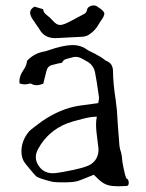

<svg xmlns="http://www.w3.org/2000/svg" viewBox="-20 -667 527 691"><path d="M169.9 -43.5Q179.7 -43.5 195.8 -46.4L207.5 -48.3Q287.6 -62.5 307.6 -76.2Q334.5 -94.7 334.5 -128.4Q334.5 -135.3 331.5 -155.8Q325.7 -197.8 325.7 -218.3Q325.7 -235.4 328.6 -247.1Q307.6 -247.1 277.3 -239.3Q238.3 -229.5 220.7 -222.7Q152.3 -195.3 117.2 -130.9Q108.9 -115.7 108.9 -101.6Q108.9 -82 123.5 -64.5Q141.1 -43.5 169.9 -43.5ZM407.2 3.4Q385.7 3.4 373 0.5Q352.5 -4.4 335.9 -20.5L317.4 -38.1Q278.8 -22 262.9 -16.4Q247.1 -10.7 209 -10.7Q183.6 -10.7 171.9 -12.2L168.5 -12.7Q120.1 -24.9 110.4 -32.2Q106 -35.6 72.8 -76.2Q57.1 -95.2 57.1 -121.1Q57.1 -162.1 85.4 -194.8Q90.3 -200.2 109.4 -214.4Q126.5 -226.6 132.3 -231.4Q198.2 -276.4 265.1 -286.6L333.5 -295.9Q336.4 -310.5 336.4 -315.9Q327.6 -379.9 322 -406.7Q316.4 -433.6 292.5 -446.3Q283.7 -451.7 274.9 -456.1Q263.2 -462.4 252 -462.4Q245.1 -462.4 238.3 -460Q228.5 -457.5 218.3 -454.6Q208 -451.7 204.1 -442.4Q203.6 -440.9 196.8 -439.9Q189.9 -439 182.4 -436.8Q174.8 -434.6 167.5 -433.1Q151.4 -429.2 147 -411.1L135.7 -365.7Q122.1 -360.4 111.3 -360.4Q101.1 -360.4 93.3 -365.2Q92.3 -366.2 89.8 -366.2Q88.4 -366.2 86.4 -366Q84.5 -365.7 82.3 -365.2Q80.1 -364.7 76.9 -364Q73.7 -363.3 69.8 -363.3Q61 -363.3 50.3 -366.7L49.8 -374.5Q49.8 -394.5 65.4 -416.5Q75.7 -430.7 77.1 -447.8Q102.5 -475.6 140.6 -481.9Q146 -482.9 153.8 -485.8Q207.5 -504.4 240.7 -504.9Q270 -504.9 290.5 -490.2Q295.9 -486.3 305.7 -481.4Q313.5 -478 320.8 -474.1Q349.1 -458.5 353.8 -454.1Q358.4 -449.7 361.8 -448.2Q386.7 -439.5 386.7 -410.2Q386.7 -369.6 396.5 -306.2Q401.9 -264.6 401.9 -252.4Q401.9 -248 404.3 -214.4L408.7 -158.2Q409.7 -134.3 414.6 -122.1Q416.5 -116.7 418.5 -104L420.9 -81.5Q431.6 -23.9 436.8 -23.4Q441.9 -22.9 443.4 -9.8Q443.4 2 435.5 2.4Q419.9 3.4 407.2 3.4ZM181.6 -529.8H178.2Q139.6 -529.8 122.1 -561.5L96.2 -599.6Q88.4 -611.8 88.4 -621.6Q88.4 -634.8 104.5 -643.1L135.3 -633.8Q135.7 -622.1 147.7 -613.3Q159.7 -604.5 169.9 -592.8Q183.1 -577.1 196.3 -577.1Q208.5 -577.1 233.9 -590.8L279.8 -615.2Q292 -620.1 293.5 -632.8Q295.4 -641.6 306.6 -645.5Q312 -647.5 316.9 -647.5Q322.8 -647.5 327.6 -645L334 -640.6Q355.5 -627.4 355.5 -617.7Q355.5 -608.9 342.3 -590.8L334.5 -578.6Q322.8 -557.6 303.2 -544.4Q291.5 -535.2 275.4 -534.7Q266.6 -533.7 181.6 -529.8Z"/></svg>

Font: Kurland
Style: Regular
Weight: 400
Designer: GGBot
Version: 0.22